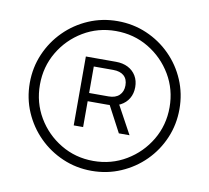

<svg xmlns="http://www.w3.org/2000/svg" viewBox="-68 -812 781 718"><g transform="rotate(10 323.0 -453.0)"><path d="M323.2 -168.9Q264.6 -168.9 213.1 -191.2Q161.6 -213.4 122.6 -252.4Q83.5 -291.5 61.3 -343Q39.1 -394.5 39.1 -453.1Q39.1 -511.7 61.3 -563.2Q83.5 -614.7 122.6 -653.8Q161.6 -692.9 213.1 -715.1Q264.6 -737.3 323.2 -737.3Q382.3 -737.3 433.8 -715.1Q485.4 -692.9 524.4 -653.8Q563.5 -614.7 585.4 -563.2Q607.4 -511.7 607.4 -453.1Q607.4 -394.5 585.4 -343Q563.5 -291.5 524.4 -252.4Q485.4 -213.4 433.8 -191.2Q382.3 -168.9 323.2 -168.9ZM323.2 -206.5Q391.6 -206.5 447.5 -240Q503.4 -273.4 536.6 -329.3Q569.8 -385.3 569.8 -453.1Q569.8 -521 536.6 -576.9Q503.4 -632.8 447.5 -666.3Q391.6 -699.7 323.2 -699.7Q255.4 -699.7 199.5 -666.3Q143.6 -632.8 110.6 -576.9Q77.6 -521 77.6 -453.1Q77.6 -385.3 110.6 -329.3Q143.6 -273.4 199.5 -240Q255.4 -206.5 323.2 -206.5ZM399.9 -324.7 336.9 -443.8H375.5L440.4 -324.7ZM228.5 -324.7V-586.4H342.8Q369.1 -586.4 388.7 -576.4Q408.2 -566.4 419.2 -548.1Q430.2 -529.8 430.2 -505.4Q430.2 -481 419.2 -462.4Q408.2 -443.8 388.2 -433.3Q368.2 -422.9 341.3 -422.9H249V-454.1H337.9Q364.3 -454.1 378.7 -468Q393.1 -481.9 393.1 -505.4Q393.1 -529.3 378.7 -542Q364.3 -554.7 337.9 -554.7H264.2V-324.7Z"/></g></svg>

Font: Inter 24pt ExtraLight
Style: Regular
Weight: 250
Designer: Rasmus Andersson
Foundry: rsms
Version: Version 4.001;git-66647c0bb